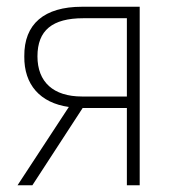

<svg xmlns="http://www.w3.org/2000/svg" viewBox="-20 -549 516 569"><path d="M32 0H76L225 -229H356V0H394V-529H223C111 -529 51 -478 52 -382C51 -298 99 -244 184 -232ZM223 -263C138 -263 91 -306 91 -382C91 -459 135 -495 227 -495H356V-263Z"/></svg>

Font: Noto Sans SemiCondensed ExtraLight
Style: Regular
Weight: 200
Width: 4
Designer: Monotype Design Team
Foundry: Monotype Imaging Inc.
Version: Version 2.013